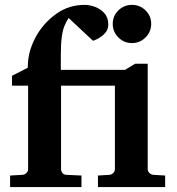

<svg xmlns="http://www.w3.org/2000/svg" viewBox="-20 -760 720 780"><path d="M21 0V-46.9L71.8 -49.8Q81.1 -50.8 87.6 -57.4Q94.2 -64 94.2 -73.2V-412.1H28.8V-452.1L92.8 -484.9Q92.8 -523.4 103 -557.1Q113.3 -590.8 132.8 -623Q163.1 -672.4 212.2 -706.3Q261.2 -740.2 324.2 -740.2Q344.2 -740.2 366.5 -731.9Q388.7 -723.6 404.3 -706.1Q419.9 -688.5 419.9 -660.2Q419.9 -636.7 401.1 -619.6Q382.3 -602.5 357.9 -594.2Q333 -617.2 308.3 -640.6Q283.7 -664.1 258.8 -687Q249 -672.4 241.7 -654.3Q234.4 -636.2 230.7 -607.9Q227.1 -579.6 227.1 -534.2V-476.1H487.8L528.8 -501H580.1V-73.2Q580.1 -64 586.9 -57.4Q593.8 -50.8 603 -49.8L650.9 -46.9V0H377.9V-46.9L424.8 -49.8Q434.1 -50.8 440.4 -57.4Q446.8 -64 446.8 -73.2V-412.1H228V-73.2Q228 -64 234.1 -56.9Q240.2 -49.8 250 -49.8L311 -46.9V0ZM516.1 -585Q483.9 -585 460.9 -607.9Q438 -630.9 438 -663.1Q438 -695.3 460.9 -717.8Q483.9 -740.2 516.1 -740.2Q548.3 -740.2 571.3 -717.8Q594.2 -695.3 594.2 -663.1Q594.2 -630.9 571.3 -607.9Q548.3 -585 516.1 -585Z"/></svg>

Font: Charis
Style: Bold
Weight: 700
Designer: Walt Agee, Miriam Martin, Annie Olsen, Victor Gaultney, Lorna Priest, Alan Ward, Bob Hallissy, Martin Hosken, Sharon Cor
Foundry: SIL Global
Version: Version 7.000